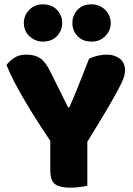

<svg xmlns="http://www.w3.org/2000/svg" viewBox="-20 -861 614 886"><path d="M383 -4Q372 -1 349 2Q326 5 304 5Q258 5 235 -10.5Q212 -26 212 -76V-211Q187 -248 158 -293Q129 -338 101 -385Q73 -432 49 -477.5Q25 -523 10 -561Q23 -579 45.5 -594Q68 -609 101 -609Q140 -609 164.5 -593Q189 -577 211 -533L294 -366H300Q314 -397 324.5 -422.5Q335 -448 345 -473.5Q355 -499 366 -526.5Q377 -554 391 -590Q409 -599 431 -604Q453 -609 473 -609Q508 -609 532.5 -590.5Q557 -572 557 -535Q557 -523 552 -506Q547 -489 529 -454.5Q511 -420 476.5 -361Q442 -302 383 -207ZM90 -755Q90 -790 115 -815.5Q140 -841 177 -841Q219 -841 243 -815.5Q267 -790 267 -755Q267 -720 243 -694.5Q219 -669 177 -669Q159 -669 143 -676Q127 -683 115 -694.5Q103 -706 96.5 -721.5Q90 -737 90 -755ZM314 -755Q314 -790 337.5 -815.5Q361 -841 403 -841Q422 -841 438 -834Q454 -827 466 -815Q478 -803 484.5 -787.5Q491 -772 491 -755Q491 -720 466 -694.5Q441 -669 403 -669Q361 -669 337.5 -694.5Q314 -720 314 -755Z"/></svg>

Font: Baloo Da
Style: Regular
Weight: 400
Designer: Noopur Datye and Ek Type
Foundry: Ek Type
Version: Version 1.443;PS 1.000;hotconv 16.6.51;makeotf.lib2.5.65220;